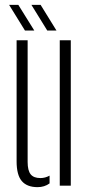

<svg xmlns="http://www.w3.org/2000/svg" viewBox="-20 -766 370 792"><path d="M48.5 -100.5V-600H94V-98Q94 -62.5 106.5 -47Q119 -31.5 146.5 -31.5Q166.5 -31.5 184.5 -41.5V-9.5Q163.5 6 135 6Q91.5 6 70 -19Q48.5 -44 48.5 -100.5ZM226.5 0V-600H272V0ZM83 -640 17.5 -746H55.5L121.5 -640ZM175 -640 109.5 -746H147.5L213 -640Z"/></svg>

Font: Big Shoulders Stencil Display Thin Light
Style: Regular
Weight: 300
Version: Version 2.001